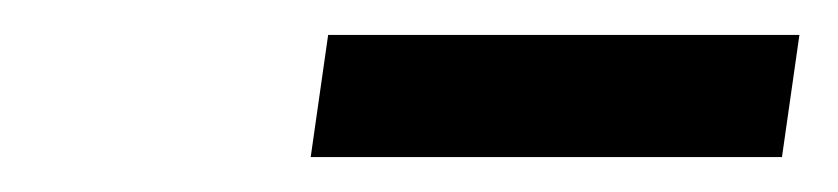

<svg xmlns="http://www.w3.org/2000/svg" viewBox="-20 -750 480 110"><path d="M158 -660H428L438 -730H168Z"/></svg>

Font: Mluvka
Style: Italic
Weight: 400
Italic angle: -8°
Designer: Modified by Jiří Krblich, Original typeface by Gumpita Rahayu
Foundry: Gumpita Rahayu & Jiří Krblich
Version: Version 2.000;Glyphs 3.1.1 (3134)